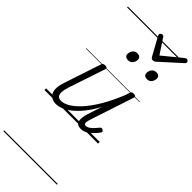

<svg xmlns="http://www.w3.org/2000/svg" viewBox="-472 -1093 1637 1637"><g transform="rotate(45 346.5 -275.0)"><path d="M152 16Q116 16 91 -2.5Q66 -21 60.5 -60.5Q55 -100 76 -162L186 -494Q191 -506 197 -510.5Q203 -515 217 -515Q233 -515 239 -509Q245 -503 241 -491L130 -159Q117 -118 116 -90Q115 -62 127.5 -48Q140 -34 166 -34Q198 -34 238.5 -57Q279 -80 325.5 -129.5Q372 -179 421 -259.5Q470 -340 517 -455L530 -495Q534 -508 540.5 -512Q547 -516 560 -516Q577 -516 583.5 -510.5Q590 -505 585 -493L456 -101Q448 -76 446 -61Q444 -46 448.5 -39Q453 -32 463 -32Q481 -32 498.5 -44Q516 -56 532.5 -73.5Q549 -91 562 -108Q569 -116 575.5 -116Q582 -116 590 -110Q600 -104 601 -97.5Q602 -91 597 -85Q585 -68 563.5 -44Q542 -20 513.5 -2Q485 16 452 16Q428 16 414 6.5Q400 -3 395.5 -20.5Q391 -38 394 -62.5Q397 -87 406 -115L448 -243Q409 -172 369 -122.5Q329 -73 290.5 -42.5Q252 -12 217 2Q182 16 152 16ZM323 -683Q306 -683 294.5 -692Q283 -701 283 -719Q283 -743 298 -762.5Q313 -782 340 -782Q358 -782 369.5 -773Q381 -764 381 -745Q381 -722 366 -702.5Q351 -683 323 -683ZM552 -683Q534 -683 523 -692Q512 -701 512 -719Q512 -743 526.5 -762.5Q541 -782 569 -782Q587 -782 598 -773Q609 -764 609 -745Q609 -722 594.5 -702.5Q580 -683 552 -683ZM671 -1046Q679 -1046 686 -1039.5Q693 -1033 693 -1025Q693 -1019 690.5 -1015.5Q688 -1012 684 -1008L504 -845Q496 -837 488.5 -834.5Q481 -832 473 -832Q466 -832 460 -835Q454 -838 449 -847L359 -1010Q357 -1014 355.5 -1018Q354 -1022 354 -1026Q354 -1035 363 -1040.5Q372 -1046 378 -1046Q385 -1046 389 -1043.5Q393 -1041 396 -1036L485 -901L650 -1036Q657 -1041 661 -1043.5Q665 -1046 671 -1046ZM0 486H646V496H0ZM0 -20H646V0H0ZM0 -505H646V-500H0ZM0 -1006H646V-996H0Z"/></g></svg>

Font: Playwrite CA Guides
Style: Regular
Weight: 400
Designer: Veronika Burian, José Scaglione
Foundry: TypeTogether
Version: Version 1.003